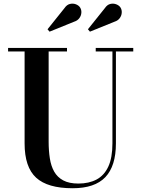

<svg xmlns="http://www.w3.org/2000/svg" viewBox="-20 -1011 774 1046"><path d="M706 -750V-730.5H611.5V-230Q611.5 -106.5 554 -46Q496.5 14.5 375.5 14.5Q239.5 14.5 176.8 -43Q114 -100.5 114 -230V-730.5H24V-750H345V-730.5H245V-240Q245 -190.5 251.5 -148.5Q258 -106.5 275.2 -76Q292.5 -45.5 324.5 -28.2Q356.5 -11 407 -11Q464.5 -11 506 -33Q547.5 -55 570 -103.2Q592.5 -151.5 592.5 -230V-730.5H501.5V-750ZM250 -838.5 239 -851.5 331.5 -967Q344 -985.5 361.2 -989.5Q378.5 -993.5 393.8 -987.5Q409 -981.5 416.5 -970Q424.5 -957 423.2 -941Q422 -925 412 -911.8Q402 -898.5 384.5 -893ZM470 -838.5 459 -851.5 551.5 -967Q564 -985.5 581 -989.5Q598 -993.5 613.5 -987.5Q629 -981.5 636.5 -970Q644.5 -957 643.2 -941Q642 -925 632 -911.8Q622 -898.5 604.5 -893Z"/></svg>

Font: Bodoni Moda 11pt SemiBold
Style: Regular
Weight: 600
Designer: Owen Earl
Foundry: indestructible type
Version: Version 2.004